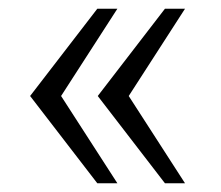

<svg xmlns="http://www.w3.org/2000/svg" viewBox="-20 -546 507 440"><path d="M203 -126 49 -326 203 -526H249L120 -326L249 -126ZM358 -126 204 -326 358 -526H404L275 -326L404 -126Z"/></svg>

Font: Archivo SemiCondensed Thin
Style: Regular
Weight: 250
Width: 4
Designer: Hector Gatti
Foundry: Omnibus-Type
Version: Version 2.001